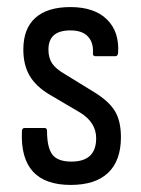

<svg xmlns="http://www.w3.org/2000/svg" viewBox="-20 -515 399 543"><path d="M180 8Q35 8 42 -144Q42 -153 50 -153H106Q113 -153 113 -145Q113 -98 128 -78Q143 -58 182 -58Q252 -58 252 -124Q252 -169 206 -197L121 -247Q82 -270 64 -300.5Q46 -331 46 -375Q46 -434 80 -464.5Q114 -495 179 -495Q247 -495 282.5 -460Q318 -425 314 -365Q313 -356 306 -356H250Q247 -356 244.5 -358Q242 -360 243 -368Q244 -396 228 -412.5Q212 -429 179 -429Q117 -429 117 -375Q117 -351 127.5 -335.5Q138 -320 164 -305L247 -254Q289 -228 305.5 -200Q322 -172 322 -127Q322 -61 286 -26.5Q250 8 180 8Z"/></svg>

Font: Sofia Sans Cond
Style: Regular
Weight: 400
Width: 3
Designer: Botio Nikoltchev, Ani Petrova
Foundry: lettersoup
Version: Version 4.100; ttfautohint (v1.8.3)